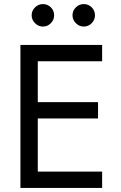

<svg xmlns="http://www.w3.org/2000/svg" viewBox="-20 -920 590 940"><path d="M335 -845Q335 -868 351.5 -884Q368 -900 390 -900Q413 -900 429 -884Q445 -868 445 -845Q445 -823 429 -806.5Q413 -790 390 -790Q368 -790 351.5 -806.5Q335 -823 335 -845ZM135 -845Q135 -868 151.5 -884Q168 -900 190 -900Q213 -900 229 -884Q245 -868 245 -845Q245 -823 229 -806.5Q213 -790 190 -790Q168 -790 151.5 -806.5Q135 -823 135 -845ZM80 -700H480V-620H165V-420H460V-340H165V-80H480V0H80Z"/></svg>

Font: Von Book
Style: Regular
Weight: 400
Version: Version 4.000; ttfautohint (v1.8.4.7-5d5b)